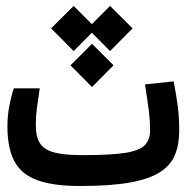

<svg xmlns="http://www.w3.org/2000/svg" viewBox="-20 -621 626 644"><path d="M248.5 2.9Q158.7 2.9 105.2 -16.6Q51.8 -36.1 28.3 -80.1Q4.9 -124 4.9 -197.3Q4.9 -234.9 12 -269.5Q19 -304.2 26.4 -324.7H113.3Q106.9 -281.7 103.5 -256.3Q100.1 -231 100.1 -200.7Q100.1 -162.1 114.3 -140.1Q128.4 -118.2 162.8 -109.4Q197.3 -100.6 258.3 -100.6Q348.6 -100.6 397.5 -107.9Q446.3 -115.2 464.8 -133.3Q483.4 -151.4 483.4 -183.1Q483.4 -215.8 479 -251Q474.6 -286.1 466.3 -337.9L562.5 -348.1Q571.8 -299.3 576.4 -263.7Q581.1 -228 581.1 -182.1Q581.1 -136.7 567.1 -102.1Q553.2 -67.4 517.1 -43.9Q481 -20.5 416 -8.8Q351.1 2.9 248.5 2.9ZM349.1 -601.1 424.8 -525.9 349.1 -449.7 288.1 -511.2 227.1 -449.7 151.4 -525.9 227.1 -601.1 288.1 -540ZM288.6 -474.1 360.8 -401.9 288.6 -329.1 216.3 -401.9Z"/></svg>

Font: CaskaydiaMono NF
Style: Regular
Weight: 400
Designer: Aaron Bell
Foundry: Saja Typeworks
Version: Version 2111.001; ttfautohint (v1.8.4);Nerd Fonts 3.1.1